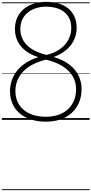

<svg xmlns="http://www.w3.org/2000/svg" viewBox="-20 -1292 986 2069"><path d="M474 19Q386 19 315 -4Q244 -27 193 -70Q142 -113 115 -173.5Q88 -234 88 -310Q88 -371 107 -426.5Q126 -482 163.5 -529.5Q201 -577 258.5 -614.5Q316 -652 393 -676Q308 -703 252 -748Q196 -793 168.5 -851Q141 -909 141 -976Q141 -1049 167 -1104.5Q193 -1160 239.5 -1197.5Q286 -1235 347.5 -1253.5Q409 -1272 478 -1272Q549 -1272 608.5 -1255Q668 -1238 712.5 -1203Q757 -1168 781.5 -1115Q806 -1062 806 -991Q806 -943 791.5 -897Q777 -851 746.5 -810Q716 -769 669.5 -735.5Q623 -702 559 -678Q664 -646 730 -594Q796 -542 827.5 -475.5Q859 -409 859 -333Q859 -253 832 -188.5Q805 -124 754.5 -77Q704 -30 633 -5.5Q562 19 474 19ZM474 -34Q549 -34 609 -54.5Q669 -75 711.5 -114Q754 -153 777 -208Q800 -263 800 -332Q800 -412 760.5 -475Q721 -538 648.5 -582Q576 -626 476 -649Q399 -631 338 -600Q277 -569 234.5 -526Q192 -483 169 -429Q146 -375 146 -312Q146 -246 169.5 -194.5Q193 -143 236.5 -107Q280 -71 340 -52.5Q400 -34 474 -34ZM482 -700Q573 -723 632 -767Q691 -811 719.5 -869Q748 -927 748 -991Q748 -1052 726.5 -1095Q705 -1138 667.5 -1166Q630 -1194 581 -1207Q532 -1220 476 -1220Q420 -1220 369.5 -1204.5Q319 -1189 281 -1158.5Q243 -1128 221 -1082.5Q199 -1037 199 -977Q199 -913 230 -858Q261 -803 324 -763Q387 -723 482 -700ZM0 747H946V757H0ZM0 -20H946V0H0ZM0 -505H946V-500H0ZM0 -1267H946V-1257H0Z"/></svg>

Font: Playwrite VN Guides
Style: Regular
Weight: 400
Designer: Veronika Burian, José Scaglione
Foundry: TypeTogether
Version: Version 1.003